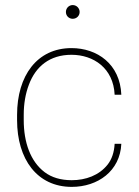

<svg xmlns="http://www.w3.org/2000/svg" viewBox="-20 -728 547 758"><path d="M263.2 -16.6C219.7 -16.6 184.1 -27.3 156.2 -48.3C100.1 -90.8 73.7 -166 73.7 -253.9V-274.4C73.7 -318.4 80.6 -358.4 94.2 -394C121.1 -465.8 176.3 -511.7 262.2 -511.7C349.1 -511.7 427.7 -459 432.6 -354H459C454.1 -475.1 363.8 -538.1 262.2 -538.1C126.5 -538.1 47.4 -429.2 47.4 -274.4V-253.9C47.4 -99.6 126.5 9.8 263.2 9.8C366.2 9.8 454.1 -52.7 459 -160.2H432.6C430.7 -126.5 421.4 -99.1 404.8 -78.1C371.1 -35.6 318.4 -16.6 263.2 -16.6ZM240.2 -680.7C240.2 -665.5 252 -653.8 267.1 -653.8C282.2 -653.8 294.4 -665.5 294.4 -680.7C294.4 -695.8 282.2 -708 267.1 -708C252 -708 240.2 -695.8 240.2 -680.7Z"/></svg>

Font: Vazirmatn Thin
Style: Regular
Weight: 100
Designer: Saber Rastikerdar
Foundry: Saber Rastikerdar
Version: Version 33.003